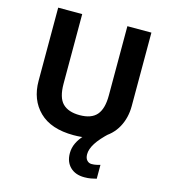

<svg xmlns="http://www.w3.org/2000/svg" viewBox="-135 -820 1026 1166"><g transform="rotate(15 378.0 -237.0)"><path d="M485 100Q485 125 497 138Q509 151 526 151Q542 151 556 148Q570 145 580 142V229Q564 233 546 236.5Q528 240 504 240Q448 240 415 208Q382 176 382 121Q382 87 397 56Q412 25 437 -0.5Q462 -26 492 -43L586 -57Q533 -8 509 30Q485 68 485 100ZM671 -252Q671 -178 638.5 -118.5Q606 -59 540.5 -24.5Q475 10 375 10Q233 10 159 -62.5Q85 -135 85 -254V-714H236V-277Q236 -189 272 -153Q308 -117 379 -117Q453 -117 486.5 -156Q520 -195 520 -278V-714H671Z"/></g></svg>

Font: Noto Sans Gunjala Gondi
Style: Regular
Weight: 400
Designer: Ek Type
Foundry: Ek Type
Version: Version 1.004